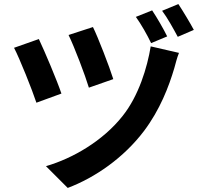

<svg xmlns="http://www.w3.org/2000/svg" viewBox="-20 -850 996 944"><path d="M437 -717 317 -678C346 -619 399 -479 417 -419L537 -461C518 -522 461 -669 437 -717ZM721 -622C704 -518 662 -379 583 -280C486 -157 337 -71 206 -33L313 74C448 23 588 -74 688 -206C767 -311 810 -424 837 -515C843 -536 850 -566 860 -590ZM171 -658 49 -615C76 -564 139 -406 159 -345L282 -390C260 -455 200 -597 171 -658ZM728 -799 648 -767C674 -731 704 -678 723 -638L802 -671C785 -706 751 -765 728 -799ZM857 -830 777 -797C803 -763 833 -708 854 -669L933 -703C915 -737 880 -795 857 -830Z"/></svg>

Font: Kinto Sans
Style: Bold
Weight: 700
Designer: Authors: Ryoko NISHIZUKA  (kana & ideographs); Paul D. Hunt (Latin, Greek & Cyrillic); Wenlong ZHANG  (bopomofo); Sandol
Foundry: Adobe Systems Incorporated, ookami Inc.
Version: Version 0.001